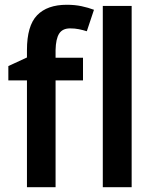

<svg xmlns="http://www.w3.org/2000/svg" viewBox="-20 -785 644 805"><path d="M328 -448H213V0H93V-448H15V-508L93 -544V-575Q93 -677 135.5 -721Q178 -765 260 -765Q294 -765 322 -759Q350 -753 374 -744L344 -654Q328 -659 311 -662.5Q294 -666 274 -666Q242 -666 228 -644Q214 -622 213 -575V-543H328ZM532 0H411V-760H532Z"/></svg>

Font: Noto Sans SemiCondensed SemiBold
Style: Regular
Weight: 600
Width: 4
Designer: Monotype Design Team
Foundry: Monotype Imaging Inc.
Version: Version 2.013; ttfautohint (v1.8.4.7-5d5b)